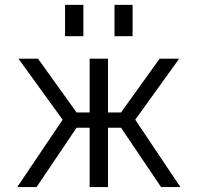

<svg xmlns="http://www.w3.org/2000/svg" viewBox="-20 -757 800 777"><path d="M443.4 -610.4V-737.3H516.6V-610.4ZM243.2 -610.4V-737.3H317.4V-610.4ZM342.8 0V-240.2H290L127.9 0H49.8L233.4 -272.5L54.7 -519.5H133.8L290 -301.8H342.8V-519.5H417V-301.8H469.7L626 -519.5H705.1L527.3 -272.5L710 0H631.8L469.7 -240.2H417V0Z"/></svg>

Font: Gen Shin Gothic Normal
Style: Regular
Weight: 300
Designer: [Source Han Sans]
Ryoko NISHIZUKA  (kana & ideographs); Paul D. Hunt (Latin, Greek & Cyrillic); Wenlong ZHANG  (bopomofo
Version: Version 1.002.20150607